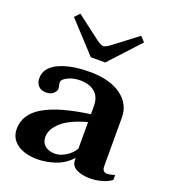

<svg xmlns="http://www.w3.org/2000/svg" viewBox="-136 -831 832 940"><g transform="rotate(20 280.5 -361.0)"><path d="M97 -706 121 -732 246 -637Q269 -621 280 -621Q292 -621 313 -637L438 -732L462 -706L317 -549H242ZM21 -96Q21 -172 99.5 -218.5Q178 -265 338 -287V-329Q338 -377 309.5 -401Q281 -425 233 -425Q197 -425 169 -411Q141 -397 141 -382Q141 -377 143.5 -366Q146 -355 146 -349Q146 -337 132 -324.5Q118 -312 95 -312Q67 -312 53.5 -327.5Q40 -343 40 -367Q40 -421 101.5 -450.5Q163 -480 264 -480Q367 -480 426.5 -437Q486 -394 486 -323V-73Q486 -55 492.5 -47.5Q499 -40 512 -40Q527 -40 551 -48V-22Q531 -7 501 1.5Q471 10 439 10Q398 10 369.5 -4.5Q341 -19 341 -51V-61Q306 -22 259 -6Q212 10 165 10Q101 10 61 -18Q21 -46 21 -96ZM338 -108V-246Q249 -222 207.5 -184.5Q166 -147 166 -107Q166 -78 185.5 -61.5Q205 -45 238 -45Q265 -45 294.5 -63.5Q324 -82 338 -108Z"/></g></svg>

Font: Taviraj SemiBold
Style: Regular
Weight: 600
Designer: Katatrad Team
Foundry: CadsonDemak
Version: Version 1.001